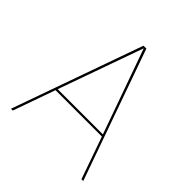

<svg xmlns="http://www.w3.org/2000/svg" viewBox="-184 -809 940 940"><g transform="rotate(45 286.5 -338.5)"><path d="M35.5 0H48L125.5 -218.5H446.5L523.5 0H536L296 -677H276ZM129.5 -229.5 285.5 -667.5H286.5L442.5 -229.5Z"/></g></svg>

Font: Anybody UltraCondensed Thin Thin
Style: Regular
Weight: 250
Version: Version 1.111